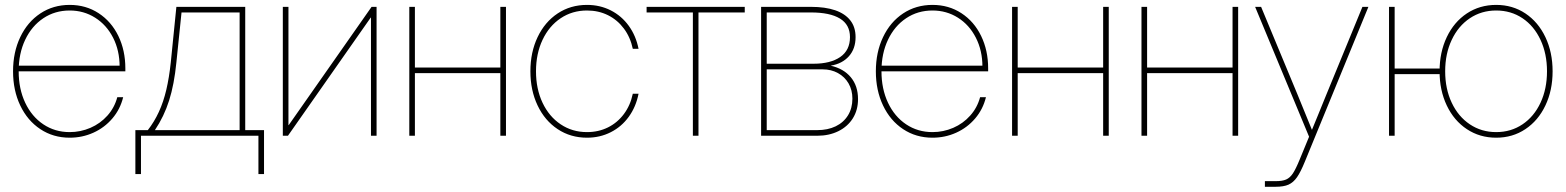

<svg xmlns="http://www.w3.org/2000/svg" viewBox="-20 -543 6263 768"><path d="M32.2 -257.8Q32.2 -334 61 -394.5Q89.8 -455.1 141.4 -489.3Q192.9 -523.4 258.8 -523.4Q323.7 -523.4 374.5 -490.2Q425.3 -457 453.4 -399.2Q481.4 -341.3 481.4 -269.5V-257.8H43.9V-280.3H466.8L458.5 -276.4Q458.5 -340.8 432.4 -392.1Q406.2 -443.4 360.6 -472.2Q314.9 -501 258.8 -501Q199.7 -501 153.3 -470Q106.9 -439 80.8 -384Q54.7 -329.1 54.7 -258.8V-257.8Q54.7 -187.5 80.8 -132.1Q106.9 -76.7 153.3 -45.7Q199.7 -14.6 258.8 -14.6Q302.2 -14.6 341.8 -31.7Q381.3 -48.8 409.7 -80.6Q438 -112.3 449.2 -154.3H472.7Q460.9 -106 429.4 -69.1Q397.9 -32.2 353.5 -12.2Q309.1 7.8 258.8 7.8Q192.9 7.8 141.4 -26.4Q89.8 -60.5 61 -121.1Q32.2 -181.6 32.2 -257.8Z M521.5 -22.5H571.3Q597.2 -55.7 615.5 -95.5Q633.8 -135.3 645.3 -184.1Q656.7 -232.9 663.1 -293L685.5 -515.6H960.9V-22.5H1036.1V153.3H1013.7V0H543.9V153.3H521.5ZM938.5 -22.5V-493.2H706.1L685.5 -293Q676.8 -205.1 656.5 -141.1Q636.2 -77.1 599.6 -22.5Z M1463.9 0V-472.7H1462.9L1131.8 0H1111.3V-515.6H1133.8V-42.5H1134.8L1466.3 -515.6H1486.3V0Z M1992.2 -250.5H1631.8V-272.9H1992.2ZM1639.6 0H1617.2V-515.6H1639.6ZM2003.9 0H1981.4V-515.6H2003.9Z M2101.6 -257.8Q2101.6 -334 2130.4 -394.5Q2159.2 -455.1 2210.7 -489.3Q2262.2 -523.4 2328.1 -523.4Q2379.9 -523.4 2423.1 -501.5Q2466.3 -479.5 2495.1 -439.7Q2523.9 -399.9 2534.2 -347.7H2511.2Q2501.5 -394 2475.6 -428.7Q2449.7 -463.4 2411.9 -482.2Q2374 -501 2328.1 -501Q2269 -501 2222.7 -470Q2176.3 -439 2150.1 -383.5Q2124 -328.1 2124 -257.8Q2124 -187.5 2150.1 -132.1Q2176.3 -76.7 2222.7 -45.7Q2269 -14.6 2328.1 -14.6Q2374 -14.6 2411.9 -33.4Q2449.7 -52.2 2475.6 -86.9Q2501.5 -121.6 2511.2 -168H2534.2Q2523.9 -115.7 2495.1 -75.9Q2466.3 -36.1 2423.1 -14.2Q2379.9 7.8 2328.1 7.8Q2262.2 7.8 2210.7 -26.4Q2159.2 -60.5 2130.4 -121.1Q2101.6 -181.6 2101.6 -257.8Z M2751.5 -493.2H2566.4V-515.6H2959V-493.2H2773.9V0H2751.5Z M3024.4 -515.6H3223.6Q3280.8 -515.6 3320.6 -502Q3360.4 -488.3 3381.3 -461.4Q3402.3 -434.6 3402.3 -394.5Q3402.3 -348.1 3375.7 -318.1Q3349.1 -288.1 3302.7 -280.3Q3354.5 -268.6 3383.3 -233.9Q3412.1 -199.2 3412.1 -146.5Q3412.1 -103 3391.4 -69.8Q3370.6 -36.6 3333.5 -18.3Q3296.4 0 3249 0H3024.4ZM3249 -22.5Q3291 -22.5 3322.8 -37.8Q3354.5 -53.2 3372.1 -81.8Q3389.6 -110.4 3389.6 -148.4Q3389.6 -182.6 3374.3 -209.2Q3358.9 -235.8 3331.8 -250.7Q3304.7 -265.6 3270.5 -265.6H3046.9V-22.5ZM3234.4 -288.1Q3301.8 -288.1 3340.8 -314.9Q3379.9 -341.8 3379.9 -394.5Q3379.9 -444.3 3339.8 -468.8Q3299.8 -493.2 3223.6 -493.2H3046.9V-288.1Z M3483.4 -257.8Q3483.4 -334 3512.2 -394.5Q3541 -455.1 3592.5 -489.3Q3644 -523.4 3710 -523.4Q3774.9 -523.4 3825.7 -490.2Q3876.5 -457 3904.5 -399.2Q3932.6 -341.3 3932.6 -269.5V-257.8H3495.1V-280.3H3918L3909.7 -276.4Q3909.7 -340.8 3883.5 -392.1Q3857.4 -443.4 3811.8 -472.2Q3766.1 -501 3710 -501Q3650.9 -501 3604.5 -470Q3558.1 -439 3532 -384Q3505.9 -329.1 3505.9 -258.8V-257.8Q3505.9 -187.5 3532 -132.1Q3558.1 -76.7 3604.5 -45.7Q3650.9 -14.6 3710 -14.6Q3753.4 -14.6 3793 -31.7Q3832.5 -48.8 3860.8 -80.6Q3889.2 -112.3 3900.4 -154.3H3923.8Q3912.1 -106 3880.6 -69.1Q3849.1 -32.2 3804.7 -12.2Q3760.3 7.8 3710 7.8Q3644 7.8 3592.5 -26.4Q3541 -60.5 3512.2 -121.1Q3483.4 -181.6 3483.4 -257.8Z M4403.3 -250.5H4043V-272.9H4403.3ZM4050.8 0H4028.3V-515.6H4050.8ZM4415 0H4392.6V-515.6H4415Z M4920.9 -250.5H4560.5V-272.9H4920.9ZM4568.4 0H4545.9V-515.6H4568.4ZM4932.6 0H4910.2V-515.6H4932.6Z M5039.6 181.6H5082.5Q5109.4 181.6 5124.5 175Q5139.6 168.5 5151.4 150.9Q5163.1 133.3 5178.7 95.2L5216.3 3.9L5000.5 -515.6H5024.4L5170.4 -164.1Q5211.4 -64.5 5231.4 -14.6H5224.1Q5245.1 -65.4 5255.1 -90.1Q5265.1 -114.7 5285.2 -164.1L5429.7 -515.6H5453.6L5199.7 103Q5182.6 145 5168 166Q5153.3 187 5134 195.6Q5114.7 204.1 5082.5 204.1H5039.6Z M5536.1 -515.6H5558.6V0H5536.1ZM5550.8 -269H5751V-246.6H5550.8ZM5738.3 -257.8Q5738.3 -334 5767.1 -394.5Q5795.9 -455.1 5847.4 -489.3Q5898.9 -523.4 5964.8 -523.4Q6030.3 -523.4 6081.5 -489.3Q6132.8 -455.1 6161.6 -394.5Q6190.4 -334 6190.4 -257.8Q6190.4 -181.6 6161.6 -121.1Q6132.8 -60.5 6081.5 -26.4Q6030.3 7.8 5964.8 7.8Q5898.9 7.8 5847.4 -26.4Q5795.9 -60.5 5767.1 -121.1Q5738.3 -181.6 5738.3 -257.8ZM6168 -257.8Q6168 -328.1 6142.1 -383.5Q6116.2 -439 6070.1 -470Q6023.9 -501 5964.8 -501Q5905.8 -501 5859.4 -470Q5813 -439 5786.9 -383.5Q5760.7 -328.1 5760.7 -257.8Q5760.7 -187.5 5786.9 -132.1Q5813 -76.7 5859.4 -45.7Q5905.8 -14.6 5964.8 -14.6Q6023.9 -14.6 6070.1 -45.7Q6116.2 -76.7 6142.1 -132.1Q6168 -187.5 6168 -257.8Z"/></svg>

Font: Intratopia Thin
Style: Regular
Weight: 100
Designer: Rasmus Andersson
Foundry: rsms
Version: Version 3.000;Glyphs 3.2.3 (3260)